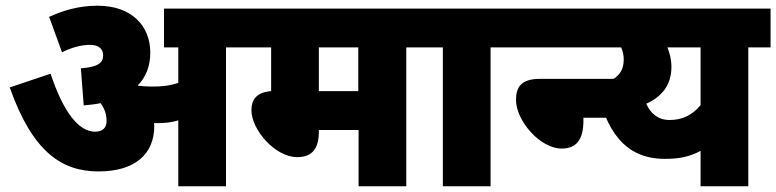

<svg xmlns="http://www.w3.org/2000/svg" viewBox="-20 -652 2717 672"><path d="M520 -211C520 -214 519 -218 519 -221C523 -221 526 -221 530 -221C555 -221 580 -223 604 -231V0H771V-486H849V-622H554V-486H604V-362C575 -352 547 -349 515 -349C495 -349 478 -350 463 -352L462 -353C491 -382 506 -421 506 -468C506 -562 440 -632 322 -632C254 -632 201 -615 152 -593L197 -469C231 -486 265 -495 295 -495C323 -495 341 -483 341 -458C341 -432 322 -417 263 -413L273 -283C294 -285 314 -287 332 -291C346 -272 353 -252 353 -228C353 -205 339 -191 313 -191C253 -191 200 -265 157 -394L14 -346C94 -120 196 -52 325 -52C449 -52 520 -110 520 -211Z M1402 -486H1480V-622H835V-486H929V-333C874 -329 860 -299 860 -266C860 -198 943 -102 1020 -102C1071 -102 1096 -130 1096 -191V-197H1235V0H1402ZM1234 -486V-333H1096V-486Z M1697 -486H1775V-622H1466V-486H1530V0H1697Z M1761 -622V-486H2132V-622ZM2022 -240H2131V-376H1870C1803 -376 1786 -346 1786 -302C1786 -231 1869 -132 1946 -132C1997 -132 2022 -163 2022 -230Z M2677 -622H2047V-486H2154C2160 -473 2163 -458 2163 -444C2163 -396 2137 -370 2068 -353C2098 -197 2166 -96 2306 -96C2355 -96 2391 -102 2432 -124V0H2599V-486H2677ZM2242 -289C2295 -313 2330 -353 2330 -418C2330 -444 2324 -466 2316 -486H2432V-284C2402 -248 2367 -232 2323 -232C2283 -232 2256 -256 2242 -289Z"/></svg>

Font: Noto Sans SemiCondensed Black
Style: Italic
Weight: 900
Width: 4
Italic angle: -12°
Designer: Monotype Design Team
Foundry: Monotype Imaging Inc.
Version: Version 2.013